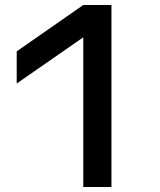

<svg xmlns="http://www.w3.org/2000/svg" viewBox="-20 -750 640 770"><path d="M314 0V-599H312L47 -415V-544L314 -730H427V0Z"/></svg>

Font: M PLUS Code Latin 60 Medium
Style: Regular
Weight: 500
Width: 7
Monospace: yes
Designer: Coji Morishita
Foundry: UNDERFOREST DESIGN
Version: Version 1.005; ttfautohint (v1.8.3)